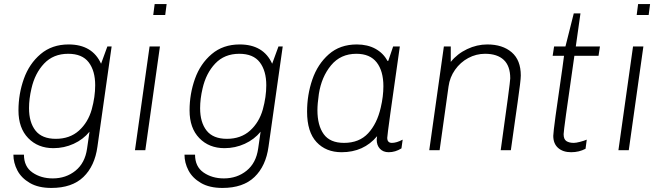

<svg xmlns="http://www.w3.org/2000/svg" viewBox="-20 -740 3265 946"><path d="M478 -426 509 -511H530L460 -17Q447 78 391 132Q335 186 233 186Q169 186 127 161.5Q85 137 65.5 99.5Q46 62 46 22H98Q98 81 140 110Q182 139 240 139Q305 139 352 101Q399 63 409 -8L421 -91Q390 -53 343 -31.5Q296 -10 243 -10Q167 -10 119 -59.5Q71 -109 71 -196Q71 -277 97.5 -351.5Q124 -426 180 -473.5Q236 -521 318 -521Q435 -521 478 -426ZM135 -304Q123 -253 123 -207Q123 -137 155 -96.5Q187 -56 255 -56Q324 -56 369 -96.5Q414 -137 432 -201Q449 -263 449 -320Q449 -391 417 -433Q385 -475 316 -475Q243 -475 197.5 -427Q152 -379 135 -304Z M794 -666H735L742 -720H801ZM696 0H645L717 -511H768Z M1321 -426 1352 -511H1373L1303 -17Q1290 78 1234 132Q1178 186 1076 186Q1012 186 970 161.5Q928 137 908.5 99.5Q889 62 889 22H941Q941 81 983 110Q1025 139 1083 139Q1148 139 1195 101Q1242 63 1252 -8L1264 -91Q1233 -53 1186 -31.5Q1139 -10 1086 -10Q1010 -10 962 -59.5Q914 -109 914 -196Q914 -277 940.5 -351.5Q967 -426 1023 -473.5Q1079 -521 1161 -521Q1278 -521 1321 -426ZM978 -304Q966 -253 966 -207Q966 -137 998 -96.5Q1030 -56 1098 -56Q1167 -56 1212 -96.5Q1257 -137 1275 -201Q1292 -263 1292 -320Q1292 -391 1260 -433Q1228 -475 1159 -475Q1086 -475 1040.5 -427Q995 -379 978 -304Z M1889 -440H1893L1917 -511H1950Q1888 -79 1888 -61Q1888 -36 1911 -36Q1934 -36 1964 -52L1958 -9Q1928 10 1895 10Q1868 10 1852 -7Q1836 -24 1836 -52Q1836 -57 1838 -69Q1772 10 1663 10Q1586 10 1539.5 -40Q1493 -90 1493 -190Q1493 -273 1519 -348.5Q1545 -424 1600 -472.5Q1655 -521 1738 -521Q1791 -521 1830 -499.5Q1869 -478 1889 -440ZM1551 -277Q1544 -228 1544 -197Q1544 -122 1575 -79Q1606 -36 1675 -36Q1750 -36 1794 -83.5Q1838 -131 1856 -210Q1869 -265 1869 -315Q1869 -390 1836 -432.5Q1803 -475 1736 -475Q1658 -475 1611 -418Q1564 -361 1551 -277Z M2546 -368Q2546 -355 2542 -322Q2538 -289 2530.5 -236.5Q2523 -184 2519 -156L2497 0H2447Q2494 -335 2494 -354Q2494 -415 2462 -445Q2430 -475 2370 -475Q2326 -475 2287 -454Q2248 -433 2222 -396Q2196 -359 2190 -314L2146 0H2095L2167 -511H2201V-435Q2233 -475 2281.5 -498Q2330 -521 2381 -521Q2456 -521 2501 -482.5Q2546 -444 2546 -368Z M2840 -674 2817 -511H2936L2929 -465H2810L2805 -430Q2757 -99 2757 -79Q2757 -54 2770.5 -45Q2784 -36 2807 -36Q2818 -36 2837.5 -41Q2857 -46 2871 -52L2865 -7Q2833 10 2794 10Q2754 10 2730 -11Q2706 -32 2706 -71Q2706 -99 2751 -405Q2753 -425 2759 -465H2703L2710 -511H2766L2807 -674Z M3176 -666H3117L3124 -720H3183ZM3078 0H3027L3099 -511H3150Z"/></svg>

Font: Chivo Thin Italic
Style: Regular
Weight: 100
Italic angle: -8.05°
Designer: Hector Gatti
Foundry: Omnibus-Type
Version: Version 1.007